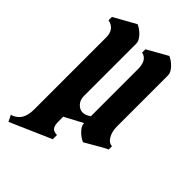

<svg xmlns="http://www.w3.org/2000/svg" viewBox="-239 -645 898 898"><g transform="rotate(45 210.0 -196.0)"><path d="M260 -112V-423Q260 -484 219 -492V-514L320 -571Q342 -562 361 -541.5Q380 -521 380 -503V-164Q380 -131 394 -107Q408 -83 429 -83V-61Q422 -60 320 0Q297 -10 278.5 -29.5Q260 -49 260 -67L170 -19V12Q170 39 179 50.5Q188 62 210 62V90Q7 179 6 179L-10 147Q-2 147 9.5 140Q21 133 29 124Q50 100 50 51V-423Q50 -478 1 -488V-510L110 -571Q132 -562 151 -541.5Q170 -521 170 -503V-156Q170 -130 185.5 -113.5Q201 -97 220 -97Q239 -97 260 -112Z"/></g></svg>

Font: Pirata One
Style: Regular
Weight: 400
Designer: Rodrigo Fuenzalida, Nicolas Massi
Foundry: Rodrigo Fuenzalida, Nicolas Massi
Version: Version 1.001